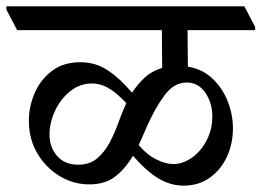

<svg xmlns="http://www.w3.org/2000/svg" viewBox="-48 -640 824 605"><path d="M530 -55Q491 -55 453.5 -76.5Q416 -98 371 -149Q345 -106 313.5 -82.5Q282 -59 233 -59Q183 -59 139.5 -85.5Q96 -112 69.5 -157Q43 -202 43 -259Q43 -306 62 -348.5Q81 -391 117 -417.5Q153 -444 205 -444Q254 -444 293 -417.5Q332 -391 368 -348Q386 -375 408 -395.5Q430 -416 463 -426L462 -545H6L-28 -610V-620H722L756 -555V-545H543L544 -430Q591 -422 622.5 -391.5Q654 -361 670 -319.5Q686 -278 686 -236Q686 -187 667 -146Q648 -105 613 -80Q578 -55 530 -55ZM350 -315Q317 -350 292 -363.5Q267 -377 242 -377Q203 -377 172.5 -352Q142 -327 125 -290Q108 -253 108 -216Q108 -176 132 -148.5Q156 -121 199 -121Q234 -121 257.5 -140.5Q281 -160 297 -190Q313 -220 325 -253.5Q337 -287 350 -315ZM389 -183Q414 -153 444 -138Q474 -123 498 -123Q528 -123 556.5 -143Q585 -163 603 -197.5Q621 -232 621 -273Q621 -316 599 -348Q577 -380 540 -380Q500 -380 469.5 -338.5Q439 -297 413 -237Q407 -223 401 -209.5Q395 -196 389 -183Z"/></svg>

Font: Tiro Devanagari Hindi
Style: Regular
Weight: 400
Designer: Devanagari: John Hudson & Fiona Ross. Latin: John Hudson.
Foundry: Tiro Typeworks Ltd.
Version: Version 1.52